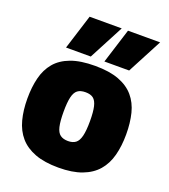

<svg xmlns="http://www.w3.org/2000/svg" viewBox="-144 -892 884 1006"><g transform="rotate(20 297.5 -389.5)"><path d="M22 -275Q22 -339 35 -391Q48 -443 79 -480Q110 -517 163.5 -537Q217 -557 298 -557Q378 -557 431 -537Q484 -517 515.5 -480Q547 -443 560 -391Q573 -339 573 -275Q573 -210 559 -157Q545 -104 513 -67Q481 -30 428 -10Q375 10 298 10Q220 10 167 -10Q114 -30 82 -67Q50 -104 36 -157Q22 -210 22 -275ZM224 -275Q224 -222 231 -192Q238 -162 254.5 -150Q271 -138 298 -138Q324 -138 340 -150Q356 -162 363.5 -192Q371 -222 371 -275Q371 -327 364 -356.5Q357 -386 341.5 -398Q326 -410 298 -410Q270 -410 254 -398Q238 -386 231 -356.5Q224 -327 224 -275ZM335 -595 396 -789H575L473 -595ZM121 -595 182 -789H361L259 -595Z"/></g></svg>

Font: Georama ExtraBold
Style: Regular
Weight: 800
Designer: Jean-Baptiste Levee
Foundry: Production Type
Version: Version 1.001